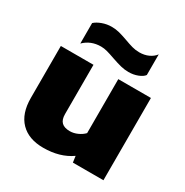

<svg xmlns="http://www.w3.org/2000/svg" viewBox="-160 -816 925 958"><g transform="rotate(30 302.0 -337.0)"><path d="M298 -552Q270 -562 251.5 -567Q233 -572 216 -572Q157 -572 118 -533V-651Q133 -665 159 -674.5Q185 -684 213 -684Q235 -684 255 -679Q275 -674 306 -663Q333 -653 353 -647.5Q373 -642 394 -642Q424 -642 447.5 -653Q471 -664 484 -682V-563Q474 -549 449.5 -539.5Q425 -530 397 -530Q374 -530 352 -535.5Q330 -541 298 -552ZM40 -175V-474H228V-190Q228 -158 243.5 -143Q259 -128 291 -128Q313 -128 335 -138Q357 -148 371 -163V-474H559V0H383L378 -36Q313 10 217 10Q133 10 86.5 -37.5Q40 -85 40 -175Z"/></g></svg>

Font: Kanit Bold
Style: Regular
Weight: 700
Designer: Katatrad Team
Foundry: CadsonDemak
Version: Version 1.000